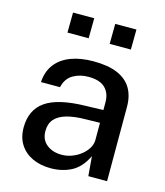

<svg xmlns="http://www.w3.org/2000/svg" viewBox="-110 -807 776 901"><g transform="rotate(15 278.0 -356.5)"><path d="M220 10Q170 10 131.2 -8Q92.5 -26 70.5 -60Q48.5 -94 48.5 -142Q48.5 -228 109.2 -270.5Q170 -313 304 -315.5L389 -318V-355.5Q389 -400 362.5 -425.5Q336 -451 280.5 -450.5Q239.5 -450.5 207 -431.5Q174.5 -412.5 164.5 -369H72Q75 -420.5 101.8 -455.8Q128.5 -491 175.5 -509Q222.5 -527 285.5 -527Q356.5 -527 402 -507.8Q447.5 -488.5 469.8 -451.5Q492 -414.5 492 -361.5V0H401L393 -95Q364 -35.5 319.5 -12.8Q275 10 220 10ZM253.5 -64.5Q278 -64.5 302 -73.2Q326 -82 345.5 -97.2Q365 -112.5 376.8 -131.5Q388.5 -150.5 389 -170.5V-256L319 -254.5Q265.5 -254 228.2 -243.5Q191 -233 171.2 -211Q151.5 -189 151.5 -152.5Q151.5 -111 180.2 -87.8Q209 -64.5 253.5 -64.5ZM337 -625.5 338 -723H441L440 -625.5ZM132 -625.5 133 -723H236L235 -625.5Z"/></g></svg>

Font: Public Sans Thin Medium
Style: Regular
Weight: 500
Version: Version 2.001